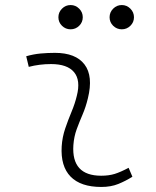

<svg xmlns="http://www.w3.org/2000/svg" viewBox="-20 -739 626 769"><path d="M495.1 -66.9 510.3 -31.2Q483.4 -14.2 453.9 -2.2Q424.3 9.8 385.7 9.8Q303.2 9.8 262.7 -31.7Q222.2 -73.2 227.1 -153.3Q229.5 -189.9 241.2 -224.4Q252.9 -258.8 266.6 -291.5Q280.3 -324.2 287.6 -355Q303.7 -417.5 276.6 -450Q249.5 -482.4 184.6 -482.4Q138.2 -482.4 95.2 -471.2L85 -513.7Q113.8 -522 142.6 -524.7Q171.4 -527.3 200.2 -527.3Q283.2 -527.3 318.6 -480.7Q354 -434.1 332 -345.2Q323.7 -310.5 310.8 -280.5Q297.9 -250.5 287.1 -221.2Q276.4 -191.9 273.9 -157.7Q265.6 -35.2 385.3 -35.2Q416 -35.2 439.5 -42.5Q462.9 -49.8 495.1 -66.9ZM262.7 -621.6Q242.7 -621.6 228.3 -635.7Q213.9 -649.9 213.9 -669.9Q213.9 -689.9 228.3 -704.3Q242.7 -718.8 262.7 -718.8Q282.7 -718.8 297.1 -704.3Q311.5 -689.9 311.5 -669.9Q311.5 -649.9 297.1 -635.7Q282.7 -621.6 262.7 -621.6ZM467.8 -621.6Q447.8 -621.6 433.3 -635.7Q418.9 -649.9 418.9 -669.9Q418.9 -689.9 433.3 -704.3Q447.8 -718.8 467.8 -718.8Q487.8 -718.8 502.2 -704.3Q516.6 -689.9 516.6 -669.9Q516.6 -649.9 502.2 -635.7Q487.8 -621.6 467.8 -621.6Z"/></svg>

Font: Cascadia Mono PL ExtraLight
Style: Italic
Weight: 200
Italic angle: -10°
Monospace: yes
Designer: Aaron Bell
Foundry: Saja Typeworks
Version: Version 2404.023; ttfautohint (v1.8.4)